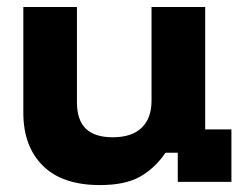

<svg xmlns="http://www.w3.org/2000/svg" viewBox="-20 -520 698 549"><path d="M265.8 9.2Q158.3 9.2 102.5 -46.2Q46.7 -101.7 46.7 -197.5V-500H200V-227.5Q200 -176.7 225.4 -152.1Q250.8 -127.5 302.5 -127.5Q356.7 -127.5 385 -154.6Q413.3 -181.7 413.3 -232.5V-500H566.7V-150H641.7V0H488.3V-83.3H453.3Q422.5 -38.3 380 -14.6Q337.5 9.2 265.8 9.2Z"/></svg>

Font: Funnel Display Light ExtraBold
Style: Regular
Weight: 800
Version: Version 1.000